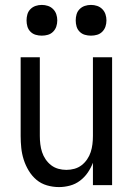

<svg xmlns="http://www.w3.org/2000/svg" viewBox="-20 -753 540 781"><path d="M220 8Q195 8 171 1Q147 -6 128.5 -21.5Q110 -37 97 -58.5Q84 -80 76.5 -103.5Q69 -127 66.5 -151.5Q64 -176 64 -200V-520H142V-200Q142 -183 144 -166.5Q146 -150 151 -134.5Q156 -119 165.5 -105Q175 -91 188 -81Q201 -71 217 -66.5Q233 -62 250 -62Q267 -62 283 -66.5Q299 -71 312 -81Q325 -91 334.5 -105Q344 -119 349 -134.5Q354 -150 356 -166.5Q358 -183 358 -200V-520H436V0H358V-91Q350 -70 337 -51Q324 -32 305.5 -18Q287 -4 264.5 2Q242 8 220 8ZM350 -608Q337 -608 325 -611.5Q313 -615 304 -624Q295 -633 291.5 -645Q288 -657 288 -670Q288 -683 291.5 -695Q295 -707 304 -716Q313 -725 325 -729Q337 -733 350 -733Q363 -733 375 -729Q387 -725 396 -716Q405 -707 409 -695Q413 -683 413 -670Q413 -657 409 -645Q405 -633 396 -624Q387 -615 375 -611.5Q363 -608 350 -608ZM150 -608Q137 -608 125 -611.5Q113 -615 104 -624Q95 -633 91.5 -645Q88 -657 88 -670Q88 -683 91.5 -695Q95 -707 104 -716Q113 -725 125 -729Q137 -733 150 -733Q163 -733 175 -729Q187 -725 196 -716Q205 -707 209 -695Q213 -683 213 -670Q213 -657 209 -645Q205 -633 196 -624Q187 -615 175 -611.5Q163 -608 150 -608Z"/></svg>

Font: Iosevka Curly
Style: Regular
Weight: 400
Monospace: yes
Designer: Belleve Invis
Foundry: Belleve Invis
Version: Version 22.1.2; ttfautohint (v1.8.4)